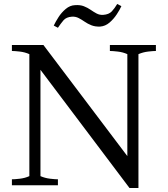

<svg xmlns="http://www.w3.org/2000/svg" viewBox="-20 -934 846 968"><path d="M633 14 184 -582V-46Q207 -36 232.5 -33Q258 -30 272 -30V0H40V-30Q54 -30 80 -33Q106 -36 128 -46V-661Q106 -671 80 -674Q54 -677 40 -677V-707H199L622 -147V-661Q600 -671 574 -674Q548 -677 534 -677V-707H766V-677Q752 -677 726.5 -674Q701 -671 678 -661V14ZM272 -794 251 -805Q260 -824 275 -847.5Q290 -871 311.5 -889Q333 -907 358 -908Q384 -910 403 -902.5Q422 -895 437 -884.5Q452 -874 467 -866Q482 -858 500 -859Q529 -861 543.5 -876.5Q558 -892 571 -914L592 -903Q584 -885 568.5 -861.5Q553 -838 532 -820Q511 -802 485 -800Q460 -799 441 -806.5Q422 -814 407 -824.5Q392 -835 376.5 -843Q361 -851 343 -850Q314 -848 300 -831.5Q286 -815 272 -794Z"/></svg>

Font: Joan
Style: Regular
Weight: 400
Designer: Paolo Biagini
Version: Version 1.001; ttfautohint (v1.8.4.7-5d5b);gftools[0.9.30]